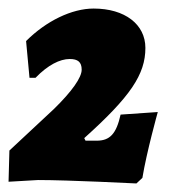

<svg xmlns="http://www.w3.org/2000/svg" viewBox="-22 -748 411 449"><path d="M0 -396 -2 -323 67 -327C139 -327 297 -319 297 -319L311 -332C321 -393 347 -486 347 -486L260 -480C250 -435 235 -419 204 -419H178L175 -425C283 -522 318 -574 318 -636C318 -691 270 -728 197 -728C146 -728 86 -699 39 -652L47 -566H61C90 -596 118 -610 141 -610C160 -610 169 -603 169 -585C169 -567 147 -535 104 -493Z"/></svg>

Font: Alegreya SC Black
Style: Italic
Weight: 900
Italic angle: -7°
Designer: Juan Pablo del Peral
Foundry: Huerta Tipografica
Version: Version 2.007;PS 002.007;hotconv 1.0.88;makeotf.lib2.5.64775